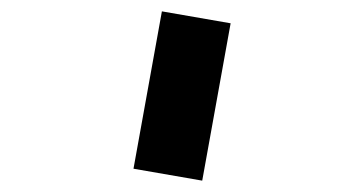

<svg xmlns="http://www.w3.org/2000/svg" viewBox="-20 -159 640 338"><path d="M265 -139 386 -118 336 159 215 138Z"/></svg>

Font: Tiny
Style: Bold
Weight: 700
Monospace: yes
Designer: Philipp Nurullin, Konstantin Bulenkov
Foundry: JetBrains
Version: Version 2.251; ttfautohint (v1.8.4.7-5d5b)